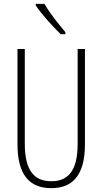

<svg xmlns="http://www.w3.org/2000/svg" viewBox="-20 -969 533 999"><path d="M211 -949H166V-941C198 -892 258 -828 296 -791H320V-802C283 -846 243 -895 211 -949ZM422 -218V-714H384V-221C384 -73 329 -26 247 -26C160 -26 109 -79 109 -221V-714H71V-218C71 -60 133 10 247 10C348 10 422 -46 422 -218Z"/></svg>

Font: Noto Sans Thai ExtCond ExtLt
Style: Regular
Weight: 200
Width: 2
Designer: Monotype Design Team
Foundry: Monotype Imaging Inc.
Version: Version 2.002